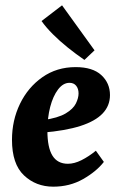

<svg xmlns="http://www.w3.org/2000/svg" viewBox="-20 -688 448 721"><path d="M264 -436Q328 -436 360.5 -406Q393 -376 393 -331Q393 -291 365.5 -262Q338 -233 282 -215Q226 -197 140 -190L142 -237Q198 -245 226.5 -262Q255 -279 265 -299.5Q275 -320 275 -337Q275 -355 266 -366Q257 -377 241 -377Q217 -377 198 -352Q179 -327 168.5 -286.5Q158 -246 158 -197Q158 -134 177 -103.5Q196 -73 235 -73Q259 -73 286 -86.5Q313 -100 340 -122L370 -80Q342 -44 292 -15.5Q242 13 180 13Q115 13 70 -29.5Q25 -72 25 -163Q25 -236 55 -298Q85 -360 139 -398Q193 -436 264 -436ZM335 -499 297 -463Q265 -485 234.5 -509.5Q204 -534 178.5 -559.5Q153 -585 136 -609L213 -668Z"/></svg>

Font: Yrsa
Style: Bold Italic
Weight: 700
Italic angle: -7.10001°
Version: Version 2.004